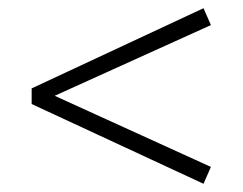

<svg xmlns="http://www.w3.org/2000/svg" viewBox="-20 -464 590 467"><path d="M113 -231 493 -58 475 -17 57 -211V-249L475 -444L493 -403Z"/></svg>

Font: Ysabeau SC Semilight
Style: Regular
Weight: 300
Designer: Christian Thalmann (Catharsis Fonts)
Version: Version 0.003